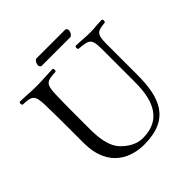

<svg xmlns="http://www.w3.org/2000/svg" viewBox="-201 -907 1070 1070"><g transform="rotate(-45 334.0 -372.5)"><path d="M462.5 -705C475.5 -705 486.5 -726 486.5 -738C486.5 -744 482.5 -755 472.5 -755H247.5C236.5 -755 225.5 -735 225.5 -723C225.5 -716 229.5 -705 238.5 -705ZM179 -269V-383C179 -433 179 -475 181 -536C183 -619 200 -624 270 -627C276 -633 276 -644 270 -650C221 -649 190.7 -645 140 -645C89.3 -645 60 -649 10 -650C4 -644 4 -633 10 -627C80 -624 96 -619 98 -536C100 -453 100 -404 100 -321V-236C100 -32 242 10 332 10C537 10 580 -117 580 -295V-536C580 -619 598 -620 658 -627C664 -633 664 -644 658 -650C609 -649 598.3 -645 560 -645C517.1 -645 500 -649 450 -650C444 -644 444 -633 450 -627C525 -620 542 -619 542 -536V-277C542 -165 521 -21 352 -21C304 -21 264 -47 234 -76C185 -123 179 -204 179 -269Z"/></g></svg>

Font: Libertinus Serif Display
Style: Regular
Weight: 400
Designer: Philipp H. Poll
Foundry: Khaled Hosny
Version: Version 6.1